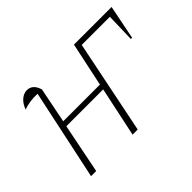

<svg xmlns="http://www.w3.org/2000/svg" viewBox="-101 -678 873 873"><g transform="rotate(-45 336.0 -241.5)"><path d="M62 0 155 -437Q102 -439 66 -424Q75 -451 93 -467Q111 -483 132 -483Q169 -483 183 -437L149 -266H385L430 -478H672L639 -313H631L635 -452H454L362 0H329L380 -240H143L95 0Z"/></g></svg>

Font: Piazzolla Thin
Style: Italic
Weight: 100
Italic angle: -11.3°
Designer: Juan Pablo del Peral
Foundry: Huerta Tipografica
Version: Version 1.330